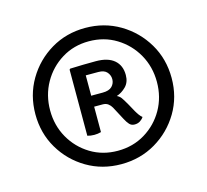

<svg xmlns="http://www.w3.org/2000/svg" viewBox="-80 -835 748 693"><g transform="rotate(-15 293.5 -488.5)"><path d="M39 -488Q39 -559 73 -616.8Q107 -674.5 164.5 -708.8Q222 -743 293 -743Q364 -743 421.8 -708.8Q479.5 -674.5 513.8 -616.8Q548 -559 548 -488Q548 -417 513.8 -359.5Q479.5 -302 421.8 -268Q364 -234 293 -234Q222 -234 164.5 -268Q107 -302 73 -359.5Q39 -417 39 -488ZM94 -488Q94 -431.5 120.2 -385.2Q146.5 -339 191.5 -311.5Q236.5 -284 293 -284Q350 -284 395.2 -311.5Q440.5 -339 466.8 -385.2Q493 -431.5 493 -488Q493 -544.5 466.8 -591Q440.5 -637.5 395.2 -665.2Q350 -693 293 -693Q236.5 -693 191.5 -665.2Q146.5 -637.5 120.2 -591Q94 -544.5 94 -488ZM391 -541Q391 -514 375 -498Q359 -482 340 -476Q349.5 -471.5 355 -464.2Q360.5 -457 373 -435L389 -406Q393.5 -398 398.8 -390.8Q404 -383.5 410 -379Q405.5 -371.5 396.8 -365.8Q388 -360 376 -360Q364 -360 356.5 -368.2Q349 -376.5 342 -390L316 -439Q311 -448 303 -454Q295 -460 283 -460H228V-500Q241.5 -501 261.5 -501Q281.5 -501 294 -501Q318 -501 329 -512.2Q340 -523.5 340 -539Q340 -554 330 -565.5Q320 -577 298 -577Q288.5 -577 273.2 -577Q258 -577 251 -577V-365Q239 -361.5 225.5 -361.5Q212 -361.5 200 -365V-612L203 -615Q225.5 -616 251.8 -616.5Q278 -617 299 -617Q344 -617 367.5 -597Q391 -577 391 -541Z"/></g></svg>

Font: Signika Negative Light Light
Style: Regular
Weight: 300
Version: Version 2.001